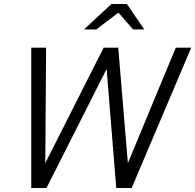

<svg xmlns="http://www.w3.org/2000/svg" viewBox="-20 -938 974 958"><path d="M136 0V-700H210L206 -124L497 -700H570L618 -124L857 -700H934L637 0H560L512 -594L212 0ZM399 -791 536 -918H613L700 -791H644L571 -875L460 -791Z"/></svg>

Font: Red Hat Text
Style: Italic
Weight: 300
Italic angle: -12°
Designer: Pentagram, MCKL
Foundry: Pentagram, MCKL
Version: Version 1.023